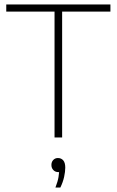

<svg xmlns="http://www.w3.org/2000/svg" viewBox="-20 -615 522 859"><path d="M224 0V-563H8V-595H474V-563H258V0ZM228 224Q238.5 197 241.8 177Q245 157 245 139L247 155H241Q227.5 155 218.8 146Q210 137 210 123Q210 109.5 218.2 100.8Q226.5 92 239 92Q254 92 263 102.5Q272 113 272 135Q272 153 266.8 176.8Q261.5 200.5 250 224Z"/></svg>

Font: Encode Sans SC Thin
Style: Regular
Weight: 250
Designer: Multiple Designers
Foundry: Impallari Type
Version: Version 3.002